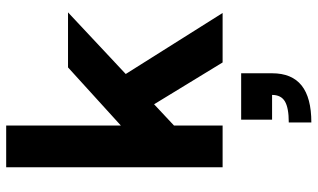

<svg xmlns="http://www.w3.org/2000/svg" viewBox="-223 -517 1027 621"><g transform="rotate(-90 290.5 -206.5)"><path d="M97 -240 383 -500H561L183 -146ZM60 -700H195V0H60ZM222 -290 331 -362 559 0H399ZM294 160H364Q364 224 324.5 255.5Q285 287 205 287V214Q252 214 273 201.5Q294 189 294 160ZM214 60H364V160H214Z"/></g></svg>

Font: Uncut Sans Variable
Style: Regular
Weight: 400
Designer: Kasper Nordkvist
Foundry: UNCUT.wtf
Version: Version 1.304;Glyphs 3.2 (3246)